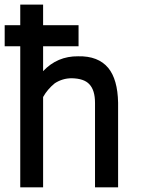

<svg xmlns="http://www.w3.org/2000/svg" viewBox="-22 -800 601 820"><path d="M313.5 -692.4V-602.5H162.1V-496.1Q222.7 -560.5 311.5 -559.6Q397.5 -561.5 440.4 -509.8Q480.5 -460.9 482.4 -361.3V0H383.8V-360.4Q383.8 -415 359.4 -440.4Q336.9 -464.8 284.2 -465.8Q245.1 -465.8 211.9 -444.3Q180.7 -418.9 162.1 -385.7V0H64.5V-602.5H-2V-692.4H64.5V-780.3H162.1V-692.4Z"/></svg>

Font: RobotoJAA
Style: Medium
Weight: 500
Version: Version 2.05; 2016-11-05